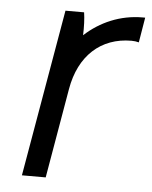

<svg xmlns="http://www.w3.org/2000/svg" viewBox="-44 -557 471 595"><g transform="rotate(5 192.0 -260.0)"><path d="M46 0H120L168 -279C186 -384 253 -445 348 -445C356 -445 364 -444 371 -442L384 -520H376C307 -520 245 -493 197 -449C198 -474 197 -501 194 -520H136Z"/></g></svg>

Font: Fixel Display 20240404
Style: Italic
Weight: 400
Italic angle: -10°
Designer: AlfaBravo + MacPaw
Foundry: Kyrylo Tkachov, Marchela Mozhyna, Serhii Makarenko, Maria Weinstein, Zakhar Kryvoshyya
Version: Version 1.211;Glyphs 3.2 (3225)